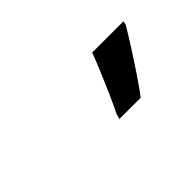

<svg xmlns="http://www.w3.org/2000/svg" viewBox="-23 -929 481 481"><g transform="rotate(-45 217.0 -689.0)"><path d="M217.8 -606 221.2 -619.1Q229.5 -635.3 242.9 -665.5Q256.3 -695.8 269 -726.1Q281.7 -756.3 287.1 -772H397.9L396 -762.2Q385.3 -743.7 366 -713.4Q346.7 -683.1 326.7 -653.3Q306.6 -623.5 293 -606Z"/></g></svg>

Font: Open Sans Condensed
Style: Bold Italic
Weight: 700
Width: 3
Italic angle: -12°
Designer: Monotype Design Team
Foundry: Monotype Imaging Inc.
Version: Version 3.003; ttfautohint (v1.8.4)